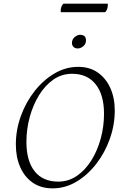

<svg xmlns="http://www.w3.org/2000/svg" viewBox="-20 -1022 684 1054"><path d="M269 12Q205 12 160 -19Q115 -50 91 -104.5Q67 -159 67 -229Q67 -309 94.5 -385Q122 -461 170 -522Q218 -583 279.5 -619Q341 -655 409 -655Q472 -655 516.5 -624Q561 -593 585.5 -539Q610 -485 610 -415Q610 -336 583 -260Q556 -184 508.5 -122.5Q461 -61 399.5 -24.5Q338 12 269 12ZM300 -25Q356 -25 402 -56.5Q448 -88 481.5 -141.5Q515 -195 533 -261.5Q551 -328 551 -397Q551 -502 505 -559.5Q459 -617 376 -617Q319 -617 273 -585Q227 -553 194 -499Q161 -445 143 -378.5Q125 -312 125 -243Q125 -139 170 -82Q215 -25 300 -25ZM407 -756Q392 -756 383.5 -764.5Q375 -773 375 -786Q375 -806 390 -818.5Q405 -831 419 -831Q452 -831 452 -801Q452 -780 437 -768Q422 -756 407 -756ZM557 -955H314Q313 -957 313 -962Q313 -973 317 -984.5Q321 -996 329 -1002H571Q571 -1001 571.5 -999.5Q572 -998 572 -995Q572 -983 568 -972Q564 -961 557 -955Z"/></svg>

Font: Petrona ExtraLight
Style: Italic
Weight: 200
Italic angle: -9°
Designer: Ringo R. Seeber
Foundry: Ringo R. Seeber
Version: Version 2.001; ttfautohint (v1.8.3)